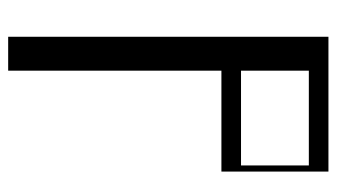

<svg xmlns="http://www.w3.org/2000/svg" viewBox="-197 -627 824 470"><g transform="rotate(90 215.0 -392.0)"><path d="M70 -784H400V-522H153V0H70ZM385 -570V-736H153V-570Z"/></g></svg>

Font: Facade Sud
Style: Regular
Weight: 100
Designer: Éléonore Fines
Foundry: Velvetyne Type Foundry
Version: Version 1.001;Glyphs 3.2 (3202)